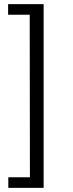

<svg xmlns="http://www.w3.org/2000/svg" viewBox="-20 -743 349 924"><path d="M190 -723H19V-672H123L124 110H20V161H190Z"/></svg>

Font: United Sans Light
Style: Regular
Weight: 300
Designer: Pablo Impallari, Rodrigo Fuenzalida (Modified by Dan O. Williams)
Version: Version 1.000;PS 001.000;hotconv 1.0.88;makeotf.lib2.5.64775